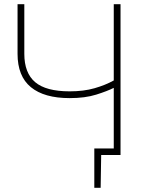

<svg xmlns="http://www.w3.org/2000/svg" viewBox="-20 -733 700 908"><path d="M426 155V-31H518V-317.5Q487.5 -302 435 -285.5Q382.5 -269 309.5 -269Q189 -269 126 -320.8Q63 -372.5 63 -478.5V-713H95V-478.5Q95 -388 146.2 -344.5Q197.5 -301 309.5 -301Q376 -301 427.2 -315.8Q478.5 -330.5 518 -352.5V-713H550V0H458.5L456 155Z"/></svg>

Font: Heraclito Thin
Style: Regular
Weight: 100
Designer: Kostas Bartsokas (font) & Cristiano Sobral (main changes)
Foundry: Kostas Bartsokas (font) & Cristiano Sobral (main changes)
Version: Version 1.00;July 8, 2020;FontCreator 13.0.0.2655 64-bit